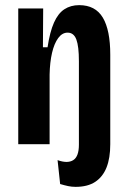

<svg xmlns="http://www.w3.org/2000/svg" viewBox="-20 -561 497 747"><path d="M274 166Q259 166 245 163Q231 160 214 155L204 62Q243 76 265 62Q287 48 287 2V-19H409V0Q409 54 394.5 90.5Q380 127 350.5 146.5Q321 166 274 166ZM51 0V-339V-528H148L147 -377H165Q174 -437 190 -473Q206 -509 230.5 -525Q255 -541 288 -541Q351 -541 380 -492.5Q409 -444 409 -348V0H287V-323Q287 -381 277 -407.5Q267 -434 243 -434Q222 -434 206.5 -413Q191 -392 182.5 -355.5Q174 -319 173 -271V0Z"/></svg>

Font: Bricolage Grotesque 24pt Condensed SemiBold
Style: Regular
Weight: 600
Width: 3
Designer: Mathieu Triay
Foundry: Atelier Triay
Version: Version 1.001;gftools[0.9.33.dev8+g029e19f]